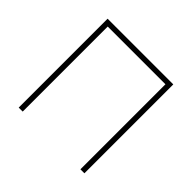

<svg xmlns="http://www.w3.org/2000/svg" viewBox="-171 -901 1089 1089"><g transform="rotate(45 373.5 -356.5)"><path d="M110 0V-713H637V0H605V-682H142V0Z"/></g></svg>

Font: Heraclito Thin
Style: Regular
Weight: 100
Designer: Kostas Bartsokas (font) & Cristiano Sobral (main changes)
Foundry: Kostas Bartsokas (font) & Cristiano Sobral (main changes)
Version: Version 1.00;July 8, 2020;FontCreator 13.0.0.2655 64-bit